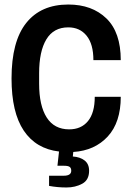

<svg xmlns="http://www.w3.org/2000/svg" viewBox="-20 -662 584 849"><path d="M514 -396H393Q393 -467 363 -504Q333 -541 282 -541Q217 -541 185 -488Q153 -435 153 -338V-292Q153 -195 186.5 -142.5Q220 -90 286 -90Q339 -90 369 -126.5Q399 -163 399 -234H514Q514 -121 456.5 -58.5Q399 4 304 10L302 30Q334 32 354 47.5Q374 63 374 93Q374 134 343.5 150.5Q313 167 274 167Q234 167 197 160V115H262Q295 115 295 93Q295 81 288 76Q281 71 264 71H234L241 8Q139 -4 85 -84.5Q31 -165 31 -315Q31 -479 96 -560.5Q161 -642 282 -642Q387 -642 450.5 -580.5Q514 -519 514 -396Z"/></svg>

Font: Pragati Narrow
Style: Bold
Weight: 700
Designer: Hector Gatti, Marcela Romero, Pablo Cosgaya and Nicolas Silva
Foundry: Omnibus-Type
Version: Version 1.010; ttfautohint (v1.3)